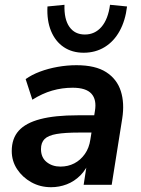

<svg xmlns="http://www.w3.org/2000/svg" viewBox="-20 -771 587 801"><path d="M193 10Q148 10 111 -10.5Q74 -31 51.5 -65Q29 -99 29 -141Q29 -193 58 -225.5Q87 -258 148 -274Q209 -290 304 -290H384L373 -218H310Q251 -218 216 -212Q181 -206 166 -191Q151 -176 151 -149Q151 -114 174.5 -95Q198 -76 232 -76Q264 -76 290 -89.5Q316 -103 334 -128.5Q352 -154 357 -189L376 -308Q384 -355 361.5 -380Q339 -405 283 -405Q239 -405 197.5 -393Q156 -381 115 -355L87 -441Q112 -459 146.5 -472Q181 -485 220.5 -492Q260 -499 299 -499Q378 -499 423 -470Q468 -441 484 -391Q500 -341 490 -277L446 0H329L345 -104H355Q341 -65 315.5 -39.5Q290 -14 258.5 -2Q227 10 193 10ZM329 -551Q281 -551 246 -574.5Q211 -598 193 -641.5Q175 -685 178 -744L249 -751Q247 -691 269.5 -659Q292 -627 334 -627Q376 -627 403.5 -659Q431 -691 439 -751L510 -744Q503 -685 479 -641.5Q455 -598 416.5 -574.5Q378 -551 329 -551Z"/></svg>

Font: Nunito Sans 12pt ExtraLight
Style: Italic
Weight: 200
Italic angle: -9°
Designer: Vernon Adams
Foundry: Vernon Adams
Version: Version 3.101;gftools[0.9.27]